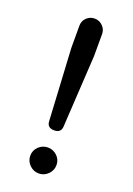

<svg xmlns="http://www.w3.org/2000/svg" viewBox="-116 -609 455 659"><g transform="rotate(20 112.0 -279.5)"><path d="M85.9 -177.7 71.3 -441.4V-521.5Q71.3 -539.1 83.5 -550.8Q95.7 -562.5 112.3 -562.5Q129.9 -562.5 142.1 -550.3Q154.3 -538.1 154.3 -521.5V-441.4L138.7 -177.7Q137.7 -154.3 112.3 -154.3Q86.9 -154.3 85.9 -177.7ZM65.4 -44.9Q65.4 -64.5 79.6 -78.1Q93.8 -91.8 113.3 -91.8Q132.8 -91.8 147 -78.1Q161.1 -64.5 161.1 -44.9Q161.1 -25.4 147 -11.2Q132.8 2.9 113.3 2.9Q93.8 2.9 79.6 -11.2Q65.4 -25.4 65.4 -44.9Z"/></g></svg>

Font: NTR
Style: Regular
Weight: 400
Designer: Purushoth Kumar Guthula
Foundry: Silicon Andhra, USA.
Version: Version 1.0.5; ttfautohint (v1.2.25-373a) -l 7 -r 28 -G 50 -